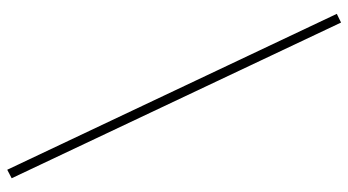

<svg xmlns="http://www.w3.org/2000/svg" viewBox="-235 -539 958 528"><g transform="rotate(90 244.0 -275.0)"><path d="M470.2 171.9 446.8 184.1 18.1 -722.2 42 -733.9Z"/></g></svg>

Font: FoglihtenNo07calt
Style: Regular
Weight: 500
Designer: gluk (gluksza@wp.pl)
Foundry: gluk (gluksza@wp.pl)
Version: Version 0.844